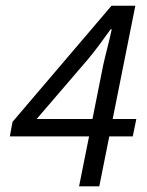

<svg xmlns="http://www.w3.org/2000/svg" viewBox="-20 -658 520 678"><path d="M330.6 0H259.2L294.5 -176.3H14.8L24.2 -227.7L373.8 -637.8H457.9L377.9 -237.7H461.4L448.8 -176.3H365.9ZM109.4 -237.7H306.5L344.3 -427.3Q350.4 -455.1 359 -488.3Q367.5 -521.5 374.5 -554.4H370.5Q350.6 -526.2 331 -500Q311.4 -473.8 291.3 -449.5Z"/></svg>

Font: Source Sans 3 VF
Style: Italic
Weight: 200
Italic angle: -11°
Designer: Paul D. Hunt
Foundry: Adobe Systems Incorporated
Version: Version 3.042;hotconv 1.0.118;makeotfexe 2.5.65603